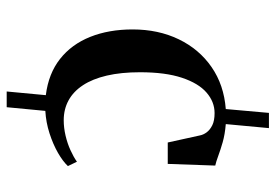

<svg xmlns="http://www.w3.org/2000/svg" viewBox="-145 -553 824 574"><g transform="rotate(90 267.0 -266.0)"><path d="M68 -250.5Q68 -327.5 97.5 -388.5Q127 -449.5 180.5 -486.5Q234 -523.5 306 -529L317.5 -658H363L351 -529Q381.5 -526.5 405 -519.8Q428.5 -513 446 -506.5Q463.5 -500 475 -497.5L470 -355.5H406L385 -451Q383 -462 375.5 -472Q368 -482 354.2 -488.8Q340.5 -495.5 318 -495.5Q284.5 -495.5 256.8 -471.5Q229 -447.5 212.5 -398Q196 -348.5 196 -272.5Q196 -216 206 -173.2Q216 -130.5 234.8 -102Q253.5 -73.5 280 -59Q306.5 -44.5 339.5 -44.5Q362 -44.5 385.5 -50Q409 -55.5 429.2 -64.8Q449.5 -74 463.5 -84L476.5 -57Q462.5 -42 436.8 -27.2Q411 -12.5 378.5 -2Q346 8.5 311.5 10.5L300.5 126H253.5L264.5 9Q200 1 156.2 -33.5Q112.5 -68 90.2 -123.8Q68 -179.5 68 -250.5Z"/></g></svg>

Font: Merriweather 120pt SemiBold
Style: Regular
Weight: 600
Version: Version 2.100